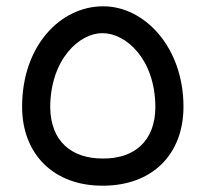

<svg xmlns="http://www.w3.org/2000/svg" viewBox="-20 -581 646 608"><path d="M306 7C462 7 561 -92 561 -243C561 -433 436 -562 306 -561C173 -561 50 -438 50 -243C50 -93 150 8 306 7ZM305 -79C207 -79 140 -133 139 -242C140 -395 233 -477 305 -476C378 -476 471 -395 472 -243C472 -133 404 -78 305 -79Z"/></svg>

Font: Hejaz
Style: Regular
Weight: 400
Designer: Bandar Raffah (Arabic) and Santiago Orozco (Latin)
Foundry: Caramella and Typemade
Version: Version 1.010;hotconv 1.0.109;makeotfexe 2.5.65596